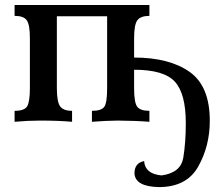

<svg xmlns="http://www.w3.org/2000/svg" viewBox="-20 -493 909 778"><path d="M624 265.1Q527.3 263.2 524.9 209Q524.9 167.5 564 159.7Q567.4 211.4 634.3 217.8Q712.4 207.5 722.7 146Q732.9 84.5 732.9 5.9Q732.9 -113.3 688.7 -161.9Q644.5 -210.4 523.4 -210.4V-135.7Q523.4 -76.2 536.4 -60.1Q549.3 -43.9 585.4 -43.9V0.5Q530.8 -3.9 457 -4.4Q407.2 -3.9 352.5 0.5V-43.9Q390.1 -43.9 402.1 -59.6Q414.1 -75.2 414.1 -135.7V-427.2H210.4V-135.7Q210.4 -81.1 223.4 -62.5Q236.3 -43.9 272 -43.9V0.5Q217.3 -4.4 143.6 -4.4Q93.8 -4.4 39.1 0.5V-43.9Q80.1 -43.9 90.6 -63.2Q101.1 -82.5 101.1 -135.7V-337.9Q101.1 -393.1 88.4 -410.9Q75.7 -428.7 39.1 -428.7V-472.7H585.4V-428.7Q550.8 -428.7 537.1 -411.6Q523.4 -394.5 523.4 -337.9V-259.8Q665.5 -259.8 747.8 -202.1Q830.1 -144.5 830.1 -3.4Q830.1 98.6 783.2 181.9Q736.3 265.1 624 265.1Z"/></svg>

Font: Kelvinch
Style: Bold
Weight: 700
Designer: Paul James Miller
Foundry: High-Logic / Made with FontCreator
Version: Version 3.501;March 28, 2021;FontCreator 13.0.0.2683 64-bit